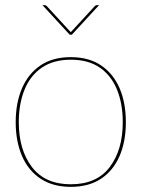

<svg xmlns="http://www.w3.org/2000/svg" viewBox="-20 -720 550 746"><path d="M255 -498Q325 -498 372.5 -466Q420 -434 444.5 -377.5Q469 -321 469 -245Q469 -170 444.5 -113.5Q420 -57 372.5 -25.5Q325 6 255 6Q186 6 138 -25.5Q90 -57 65.5 -114Q41 -171 41 -245Q41 -320 65.5 -377Q90 -434 137.5 -466Q185 -498 255 -498ZM255 -4Q356 -4 406.5 -71Q457 -138 457 -245Q457 -317 434.5 -372Q412 -427 367.5 -457.5Q323 -488 255 -488Q188 -488 143 -457.5Q98 -427 75.5 -372Q53 -317 53 -245Q53 -138 104 -71Q155 -4 255 -4ZM365 -700 259 -585H251L145 -700H154Q158 -700 162 -696L255 -595L348 -696Q349 -697 351 -698.5Q353 -700 356 -700Z"/></svg>

Font: Aleo Thin
Style: Regular
Weight: 250
Designer: Alessio Laiso
Foundry: Alessio Laiso
Version: Version 2.001;gftools[0.9.29]